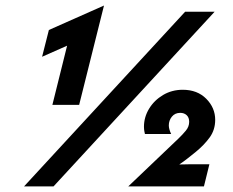

<svg xmlns="http://www.w3.org/2000/svg" viewBox="-20 -667 832 687"><path d="M167.4 -291.7 220.1 -503.5 130.6 -463.9 154.9 -559.7 352.1 -647.2 263.2 -291.7ZM66 0 642.4 -625H747.9L171.5 0ZM438.9 0 618.8 -171.5Q633.3 -185.4 645.1 -199.7Q656.9 -213.9 656.9 -231.2Q656.9 -246.5 647.9 -254.9Q638.9 -263.2 625 -263.2Q606.2 -263.2 595.1 -249.7Q584 -236.1 584 -218.1Q584 -205.6 592.4 -187.5H498.6Q495.8 -199.3 495.5 -204.9Q495.1 -210.4 495.1 -213.2Q495.1 -247.9 513.5 -278.1Q531.9 -308.3 563.5 -327.1Q595.1 -345.8 634 -345.8Q686.1 -345.8 718.1 -313.5Q750 -281.2 750 -238.2Q750 -202.8 730.6 -175.7Q711.1 -148.6 680.6 -123.6Q666.7 -112.5 652.8 -101.4Q638.9 -90.3 621.5 -78.5Q629.9 -78.5 639.2 -78.8Q648.6 -79.2 657.6 -79.2H729.2L709.7 0Z"/></svg>

Font: Afacad
Style: Italic
Weight: 400
Italic angle: -14°
Designer: Kristian Moeller
Foundry: Dicotype
Version: Version 1.000